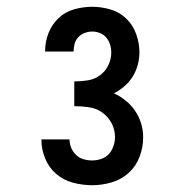

<svg xmlns="http://www.w3.org/2000/svg" viewBox="-20 -863 540 566"><path d="M252 -317Q223 -317 195 -324.5Q167 -332 145.5 -350.5Q124 -369 113 -396Q102 -423 102 -452Q102 -452 102 -452Q102 -452 102 -452H185Q185 -452 185 -452Q185 -452 185 -452Q185 -439 190 -427Q195 -415 204.5 -406Q214 -397 226.5 -393.5Q239 -390 252 -390Q265 -390 278.5 -394.5Q292 -399 301 -409Q310 -419 314.5 -432.5Q319 -446 319 -459Q319 -481 308.5 -500.5Q298 -520 280.5 -532Q263 -544 241.5 -547Q220 -550 199 -550V-623Q218 -623 238 -626Q258 -629 274 -640.5Q290 -652 299 -670Q308 -688 308 -708Q308 -720 304.5 -731.5Q301 -743 293.5 -752Q286 -761 275 -765.5Q264 -770 252 -770Q241 -770 230 -766Q219 -762 211 -753.5Q203 -745 200 -734Q197 -723 197 -712Q197 -712 197 -711.5Q197 -711 197 -711H113Q113 -711 113 -711.5Q113 -712 113 -713Q113 -740 123 -765.5Q133 -791 152.5 -809.5Q172 -828 198.5 -835.5Q225 -843 252 -843Q279 -843 306 -835Q333 -827 352.5 -808Q372 -789 381.5 -762.5Q391 -736 391 -709Q391 -690 386 -671.5Q381 -653 371 -637Q361 -621 346.5 -608.5Q332 -596 316 -588Q335 -579 351 -566Q367 -553 378.5 -536Q390 -519 396 -499Q402 -479 402 -458Q402 -429 391.5 -401Q381 -373 359.5 -353.5Q338 -334 309.5 -325.5Q281 -317 252 -317Z"/></svg>

Font: Iosevka Slab Semibold
Style: Regular
Weight: 600
Monospace: yes
Designer: Belleve Invis
Foundry: Belleve Invis
Version: Version 11.1.1; ttfautohint (v1.8.3)